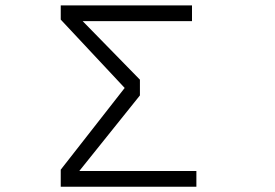

<svg xmlns="http://www.w3.org/2000/svg" viewBox="-20 -706 1040 727"><path d="M210 -685.5V-631.8L452.1 -373L210 -63.5V1H723.6V-58.6H280.3L509.8 -344.7V-404.3L293 -626H707V-685.5Z"/></svg>

Font: DotumChe
Style: Regular
Weight: 400
Monospace: yes
Version: Version 2.21